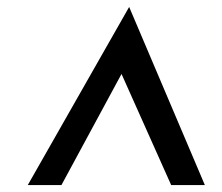

<svg xmlns="http://www.w3.org/2000/svg" viewBox="-20 -740 640 553"><path d="M330 -527 157 -207H60L352 -720L570 -207H473Z"/></svg>

Font: Lily Script One
Style: Regular
Weight: 400
Designer: Julia Petretta
Foundry: Julia Petretta
Version: Version 1.002;PS 001.001;hotconv 1.0.70;makeotf.lib2.5.58329